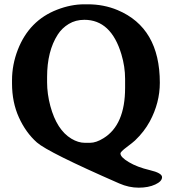

<svg xmlns="http://www.w3.org/2000/svg" viewBox="-20 -722 816 888"><path d="M558.6 -315.9V-356.9Q558.6 -413.6 541.5 -470.7Q493.7 -630.4 370.1 -630.4Q329.6 -630.4 298.1 -611.3Q266.6 -592.3 247.1 -562Q197.8 -485.4 197.8 -365.7V-341.3Q197.8 -288.1 212.9 -231.4Q242.7 -121.1 310.1 -80.6Q341.8 -61.5 372.6 -61.5H396Q424.8 -61.5 459 -83Q558.6 -144.5 558.6 -315.9ZM35.6 -335.9V-351.1Q35.6 -422.9 62.5 -492.2Q115.2 -627.4 244.1 -677.2Q308.1 -702.1 370.1 -702.1H385.3Q460 -702.1 523.9 -675.3Q719.2 -593.3 719.2 -339.4Q719.2 -246.6 672.9 -160.6Q647 -112.8 604.5 -72.3Q595.2 -63.5 566.2 -41.7Q537.1 -20 537.1 -12.2Q537.1 4.9 576.2 28.1Q615.2 51.3 672.4 64.7Q729.5 78.1 729.5 97.4Q729.5 116.7 698 131.3Q666.5 146 621.3 146Q576.2 146 531.7 126.5Q202.1 -17.6 150.6 -63.2Q99.1 -108.9 67.4 -179Q35.6 -249 35.6 -335.9Z"/></svg>

Font: Averia Serif Libre RX
Style: Bold
Weight: 700
Version: Version 1.002